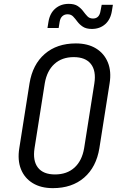

<svg xmlns="http://www.w3.org/2000/svg" viewBox="-20 -965 640 995"><path d="M254 10Q192 10 149.5 -16Q107 -42 88.5 -88.5Q70 -135 80 -197L133 -533Q149 -631 212 -685.5Q275 -740 373 -740Q435 -740 477.5 -714Q520 -688 539 -641.5Q558 -595 548 -533L495 -197Q479 -99 416 -44.5Q353 10 254 10ZM265 -61Q327 -61 366 -96.5Q405 -132 416 -197L469 -533Q479 -598 451 -633.5Q423 -669 362 -669Q301 -669 262 -633.5Q223 -598 212 -533L159 -197Q149 -132 176.5 -96.5Q204 -61 265 -61ZM456 -815Q427 -815 409.5 -826.5Q392 -838 381 -853Q370 -868 359 -879.5Q348 -891 330 -891Q314 -891 303 -881Q292 -871 289 -851L284 -820H226L231 -851Q238 -896 266.5 -920.5Q295 -945 336 -945Q366 -945 383 -933.5Q400 -922 411 -907Q422 -892 433 -880.5Q444 -869 462 -869Q495 -869 501 -909L507 -940H565L560 -909Q553 -864 525 -839.5Q497 -815 456 -815Z"/></svg>

Font: JetBrains Mono NL Light
Style: Italic
Weight: 300
Italic angle: -9°
Designer: Philipp Nurullin, Konstantin Bulenkov
Foundry: JetBrains
Version: Version 2.304; ttfautohint (v1.8.4.7-5d5b)